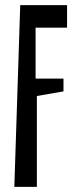

<svg xmlns="http://www.w3.org/2000/svg" viewBox="-20 -730 306 750"><path d="M59 -710H242V-622H119V-423H228V-373L124 -355V0H36Z"/></svg>

Font: Bahianita
Style: Regular
Weight: 400
Designer: Pablo Cosgaya & Dani Raskovsky
Foundry: Pablo Cosgaya & Dani Raskovsky
Version: Version 1.008